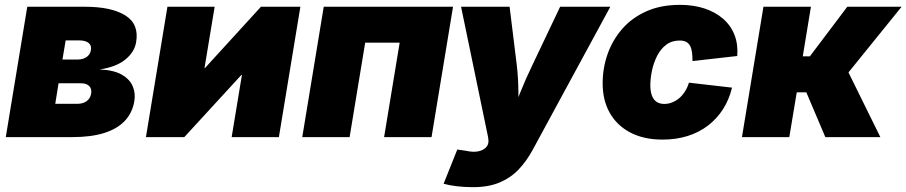

<svg xmlns="http://www.w3.org/2000/svg" viewBox="-20 -567 3748 794"><path d="M3.9 0 92.8 -539.1H331.1Q440.9 -539.1 498.3 -503.2Q555.7 -467.3 543 -393.1Q536.6 -352.1 498.3 -320.8Q460 -289.6 391.6 -279.8Q451.2 -277.3 484.4 -257.8Q517.6 -238.3 529.3 -209.2Q541 -180.2 535.6 -149.4Q527.8 -100.6 496.1 -67.1Q464.4 -33.7 410.2 -16.8Q356 0 279.3 0ZM208.5 -137.7H299.3Q323.2 -137.7 338.4 -148.7Q353.5 -159.7 356.9 -179.7Q360.4 -199.7 348.9 -211.2Q337.4 -222.7 313.5 -222.7H222.2ZM238.3 -320.8H300.8Q323.7 -320.8 338.4 -331.3Q353 -341.8 356 -359.9Q359.4 -378.9 346.4 -389.4Q333.5 -399.9 308.1 -399.9H251.5Z M1133.3 0H938L980.5 -257.3H978.5L742.2 0H583.5L672.4 -539.1H867.7L825.7 -285.6H827.6L1059.1 -539.1H1222.2Z M1853.5 -539.1 1764.6 0H1568.4L1632.8 -390.6H1490.2L1425.8 0H1230L1318.8 -539.1Z M1814.5 192.9 1871.1 51.3 1907.7 56.6Q1935.5 63 1956.5 59.1Q1977.5 55.2 1989.3 43.2Q2001 31.2 2000 14.2L1998.5 0.5L1886.7 -539.1H2087.4L2117.2 -296.9Q2123.5 -241.7 2123.8 -185.5Q2124 -129.4 2126.5 -64.5H2085.9Q2109.4 -129.4 2132.1 -186Q2154.8 -242.7 2181.2 -296.9L2296.4 -539.1H2503.9L2182.6 53.2Q2157.7 99.1 2124.8 133.8Q2091.8 168.5 2045.9 187.7Q2000 207 1936.5 207Q1902.8 207 1870.6 203.4Q1838.4 199.7 1814.5 192.9Z M2719.7 10.3Q2642.6 10.3 2586.9 -18.8Q2531.2 -47.9 2501.7 -100.1Q2472.2 -152.3 2472.2 -222.7Q2472.2 -284.7 2492.4 -342.8Q2512.7 -400.9 2552.7 -447Q2592.8 -493.2 2652.6 -520Q2712.4 -546.9 2792 -546.9Q2848.1 -546.9 2893.3 -532Q2938.5 -517.1 2970.2 -489.5Q3002 -461.9 3017.3 -422.9Q3032.7 -383.8 3028.8 -335.4L2843.8 -314.5Q2843.8 -334.5 2841.8 -350.1Q2839.8 -365.7 2834 -377Q2828.1 -388.2 2817.6 -393.8Q2807.1 -399.4 2791 -399.4Q2757.8 -399.4 2734.6 -381.6Q2711.4 -363.8 2697 -335Q2682.6 -306.2 2676 -274.2Q2669.4 -242.2 2669.4 -214.4Q2669.4 -189.5 2675.8 -172.1Q2682.1 -154.8 2695.1 -146Q2708 -137.2 2727.1 -137.2Q2743.7 -137.2 2759.3 -143.3Q2774.9 -149.4 2788.3 -160.6Q2801.8 -171.9 2812.3 -188.2Q2822.8 -204.6 2829.1 -225.1L3007.3 -204.6Q2995.1 -154.8 2970 -115.5Q2944.8 -76.2 2908 -47.9Q2871.1 -19.5 2823.7 -4.6Q2776.4 10.3 2719.7 10.3Z M3048.3 0 3137.2 -539.1H3333.5L3299.8 -334H3329.1L3483.9 -539.1H3708.5L3488.8 -267.6L3620.6 0H3393.1L3314.5 -185.1H3274.9L3244.1 0Z"/></svg>

Font: Inter 18pt Black
Style: Italic
Weight: 900
Italic angle: -9.3988°
Designer: Rasmus Andersson
Foundry: rsms
Version: Version 4.001;git-66647c0bb